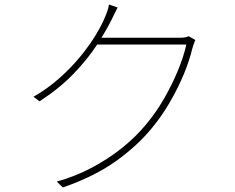

<svg xmlns="http://www.w3.org/2000/svg" viewBox="-20 -806 1040 849"><path d="M844 -629Q840 -622 836.5 -610.5Q833 -599 831 -594Q818 -538 792 -476Q766 -414 730.5 -353Q695 -292 651 -239Q586 -160 492 -93Q398 -26 258 23L231 -3Q313 -26 385 -64Q457 -102 518.5 -151Q580 -200 627 -257Q671 -310 706 -371Q741 -432 766.5 -493.5Q792 -555 804 -609H400L418 -639Q429 -639 465 -639Q501 -639 548.5 -639Q596 -639 643.5 -639Q691 -639 726 -639Q761 -639 770 -639Q787 -639 797 -640.5Q807 -642 814 -646ZM500 -773Q493 -760 486 -745Q479 -730 473 -718Q448 -668 407.5 -606Q367 -544 305.5 -480Q244 -416 155 -358L128 -378Q192 -415 244 -461.5Q296 -508 336 -557Q376 -606 403.5 -651.5Q431 -697 445 -732Q449 -740 454.5 -756.5Q460 -773 462 -786Z"/></svg>

Font: Noto Sans SC Thin Thin
Style: Regular
Weight: 250
Version: Version 2.004-H2;hotconv 1.0.118;makeotfexe 2.5.65603